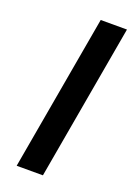

<svg xmlns="http://www.w3.org/2000/svg" viewBox="-136 -756 572 811"><g transform="rotate(20 149.5 -350.0)"><path d="M171 -700H289L166 0H48Z"/></g></svg>

Font: Niramit SemiBold
Style: Italic
Weight: 600
Italic angle: -10°
Designer: Katatrad Aksorn Co.,Ltd.
Foundry: Cadson Demak Co.,Ltd.
Version: Version 1.001; ttfautohint (v1.6)